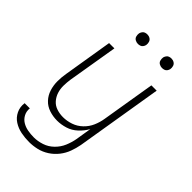

<svg xmlns="http://www.w3.org/2000/svg" viewBox="-276 -820 1127 1127"><g transform="rotate(45 288.0 -256.0)"><path d="M200 213Q232 213 264.5 205.5Q297 198 326.5 179Q356 160 377.5 132.5Q399 105 410.5 73.5Q422 42 428 10L517 -530H473L418 -197Q413 -165 399.5 -133.5Q386 -102 360.5 -77.5Q335 -53 302.5 -42Q270 -31 238 -31Q238 -31 238 -31Q238 -31 238 -31Q210 -31 184.5 -39.5Q159 -48 142 -67.5Q125 -87 117 -112Q109 -137 109.5 -164.5Q110 -192 114 -219L166 -530H122L72 -225Q66 -191 66 -157Q66 -123 76 -91.5Q86 -60 108 -36.5Q130 -13 162 -2.5Q194 8 228 8Q261 8 295 -2.5Q329 -13 356.5 -38.5Q384 -64 401 -95L385 4Q379 37 365.5 69Q352 101 326 126.5Q300 152 266.5 163Q233 174 201 174Q175 174 150 169.5Q125 165 104.5 152.5Q84 140 72.5 118Q61 96 64 70H21Q16 105 30.5 135Q45 165 72.5 182.5Q100 200 133 206.5Q166 213 200 213ZM445 -646Q454 -646 462.5 -649Q471 -652 476.5 -659.5Q482 -667 484 -676Q486 -688 482.5 -700Q479 -712 468.5 -718.5Q458 -725 445 -725Q436 -725 427.5 -722Q419 -719 413.5 -711Q408 -703 406 -695Q404 -682 407.5 -670Q411 -658 422 -652Q433 -646 445 -646ZM245 -646Q254 -646 262.5 -649Q271 -652 276.5 -659.5Q282 -667 284 -676Q286 -688 282.5 -700Q279 -712 268.5 -718.5Q258 -725 245 -725Q236 -725 227.5 -722Q219 -719 213.5 -711Q208 -703 206 -695Q204 -682 207.5 -670Q211 -658 222 -652Q233 -646 245 -646Z"/></g></svg>

Font: Iosevka Sparkle Extralight
Style: Italic
Weight: 200
Italic angle: -9°
Designer: Belleve Invis
Foundry: Belleve Invis
Version: Version 4.5.0; ttfautohint (v1.8.3)